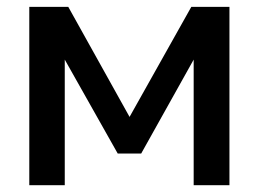

<svg xmlns="http://www.w3.org/2000/svg" viewBox="-20 -543 759 563"><path d="M65.9 0V-522.9H180.2L359.9 -200.2L541 -522.9H652.8V0H547.9V-368.2L394 -92.8H325.2L169.9 -368.2V0Z"/></svg>

Font: Rawline SemiBold
Style: Regular
Weight: 600
Designer: Matt McInerney, Pablo Impallari, Rodrigo Fuenzalida
Foundry: Matt McInerney, Pablo Impallari, Rodrigo Fuenzalida
Version: Version 4.020;PS 004.020;hotconv 1.0.88;makeotf.lib2.5.64775